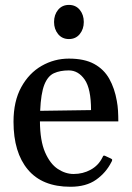

<svg xmlns="http://www.w3.org/2000/svg" viewBox="-20 -728 523 763"><path d="M259.8 14.2Q147.9 14.2 90.8 -54Q33.7 -122.1 33.7 -244.1Q33.7 -325.7 64.5 -381.6Q95.2 -437.5 145.5 -466.3Q195.8 -495.1 253.9 -495.1Q315.4 -495.1 354.2 -473.9Q393.1 -452.6 414.3 -414.8Q435.5 -377 444.3 -326.7Q447.8 -308.1 449 -287.6Q450.2 -267.1 450.2 -245.6H138.7Q139.2 -168.5 159.2 -122.6Q179.2 -76.7 209.7 -56.6Q240.2 -36.6 272.5 -36.6Q309.6 -36.6 340.3 -53.5Q371.1 -70.3 386.7 -101.6Q388.2 -104.5 389.6 -107.4Q391.1 -110.4 396 -109.4L420.4 -98.1Q425.8 -96.2 425.8 -92.3Q425.8 -90.3 424.8 -88.1Q423.8 -85.9 422.9 -84.5Q401.4 -41.5 361.8 -13.7Q322.3 14.2 259.8 14.2ZM139.6 -287.6 341.8 -290.5Q341.8 -375.5 316.4 -411.9Q291 -448.2 253.4 -448.2Q218.8 -448.2 194.3 -437Q169.9 -425.8 156.2 -391.4Q142.6 -356.9 139.6 -287.6ZM253.9 -572.8Q227.1 -572.8 210.9 -592.5Q194.8 -612.3 194.8 -640.6Q194.8 -669.4 210.9 -689Q227.1 -708.5 253.9 -708.5Q280.8 -708.5 296.9 -689Q313 -669.4 313 -640.6Q313 -612.3 296.9 -592.5Q280.8 -572.8 253.9 -572.8Z"/></svg>

Font: Gelasio
Style: Regular
Weight: 400
Designer: Eben Sorkin
Foundry: Eben Sorkin
Version: Version 1.008